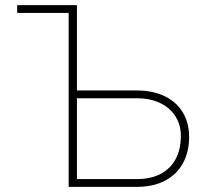

<svg xmlns="http://www.w3.org/2000/svg" viewBox="-20 -727 806 747"><path d="M46.9 -707H279.3V-375H512.7Q574.7 -375 620.6 -352.8Q666.5 -330.6 691.2 -289.8Q715.8 -249 715.8 -194.3Q715.8 -135.3 691.4 -91.3Q667 -47.4 621.3 -23.7Q575.7 0 512.7 0H247.1V-676.8H46.9ZM512.7 -30.3Q566.9 -30.3 605.2 -50.5Q643.6 -70.8 663.6 -108.6Q683.6 -146.5 683.6 -198.2Q683.6 -241.2 662.4 -274.7Q641.1 -308.1 602.5 -326.4Q564 -344.7 512.7 -344.7H279.3V-30.3Z"/></svg>

Font: Pretendard JP Thin
Style: Regular
Weight: 100
Designer: Base glyphs from Inter by Rasmus Andersson; Hangeul glyphs from Noto Sans CJK(Source Han Sans) by Jang Soo-young and Kan
Foundry: Kil Hyung-jin
Version: Version 1.309